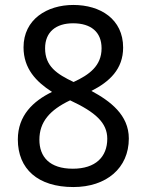

<svg xmlns="http://www.w3.org/2000/svg" viewBox="-20 -745 591 775"><path d="M276 10C409 10 500 -66 500 -186C500 -281 425 -337 349 -378C422 -415 477 -466 477 -553C477 -668 385 -725 276 -725C170 -725 75 -667 75 -554C75 -468 126 -415 190 -374C114 -337 52 -279 52 -182C52 -63 133 10 276 10ZM277 -414C210 -446 162 -477 162 -550C162 -616 206 -651 275 -651C347 -651 390 -616 390 -550C390 -479 340 -443 277 -414ZM274 -64C180 -64 139 -112 139 -181C139 -253 181 -301 263 -340C366 -292 413 -249 413 -185C413 -112 366 -64 274 -64Z"/></svg>

Font: Noto Sans Gurmukhi UI
Style: Regular
Weight: 400
Designer: Jelle Bosma - Monotype Design Team
Foundry: Monotype Imaging Inc.
Version: Version 2.004